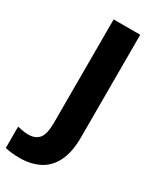

<svg xmlns="http://www.w3.org/2000/svg" viewBox="-308 -783 881 1069"><g transform="rotate(30 132.5 -249.0)"><path d="M18 216Q-13 216 -36.5 213Q-60 210 -76 206V69Q-61 72 -43.5 75.5Q-26 79 -5 79Q40 79 63 51Q86 23 86 -49V-714H257V-57Q257 42 226.5 102Q196 162 142 189Q88 216 18 216Z"/></g></svg>

Font: Noto Sans ExtraBold
Style: Regular
Weight: 800
Designer: Monotype Design Team
Foundry: Monotype Imaging Inc.
Version: Version 2.007